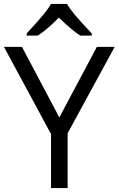

<svg xmlns="http://www.w3.org/2000/svg" viewBox="-20 -951 600 971"><path d="M280 -357 470 -714H560L322 -277V0H238V-273L0 -714H91ZM115 -782Q177 -849 202 -880Q227 -911 238 -931H319Q330 -911 356.5 -878.5Q383 -846 444 -782V-771H386Q343 -798 278 -862Q212 -796 171 -771H115Z"/></svg>

Font: Stephens Clock
Style: Regular
Weight: 400
Designer: Peter Wiegel (catfonts.de) with slight modifications by DT1.org
Version: Version 0.9.1